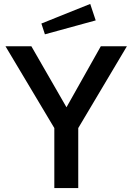

<svg xmlns="http://www.w3.org/2000/svg" viewBox="-20 -959 676 979"><path d="M440 -939 191 -839 209 -784 468 -855ZM627 -723H494L319 -412L140 -723H8L257 -306V0H379V-306Z"/></svg>

Font: United Sans SemiBold
Style: Regular
Weight: 600
Designer: Pablo Impallari, Rodrigo Fuenzalida (Modified by Dan O. Williams)
Version: Version 1.000;PS 001.000;hotconv 1.0.88;makeotf.lib2.5.64775